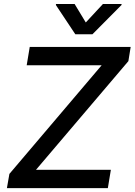

<svg xmlns="http://www.w3.org/2000/svg" viewBox="-20 -969 693 989"><path d="M15.6 0H535.5L551.1 -94.5H165.5L641.3 -654.1L653.1 -727.3H133.2L117.5 -632.8H503.6L28.4 -73.2ZM267.8 -943.2 367.9 -792.6H456.3L605.8 -943.2L606.5 -948.5H510.3L421.9 -853.3L364.3 -948.5H268.5Z"/></svg>

Font: Magic Ui Pro Medium
Style: Italic
Weight: 500
Italic angle: -9.39999°
Designer: Stefan Endress, Andreas Faust
Version: Version 1.000;FEAKit 1.0